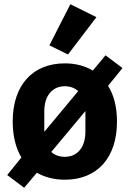

<svg xmlns="http://www.w3.org/2000/svg" viewBox="-20 -836 612 906"><path d="M435 -755 312 -816 213 -622 301 -579ZM94 50 154 -21C190 0 235 12 286 12C440 12 532 -93 532 -262C532 -329 518 -387 490 -431L558 -515L478 -575L418 -503C381 -525 337 -537 286 -537C132 -537 40 -432 40 -263C40 -195 54 -138 81 -93L14 -10ZM286 -96C260 -96 238 -104 222 -119L383 -312V-214C383 -143 347 -96 286 -96ZM189 -311C189 -382 225 -429 286 -429C311 -429 333 -421 349 -406L189 -214Z"/></svg>

Font: LVC Sans
Style: Bold
Weight: 700
Designer: Mike Abbink, Paul van der Laan, Pieter van Rosmalen
Foundry: Bold Monday
Version: Version 3.0